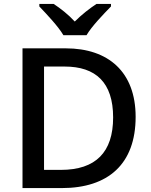

<svg xmlns="http://www.w3.org/2000/svg" viewBox="-20 -961 773 981"><path d="M304 -781H422C448 -826 510 -890 547 -928V-941H473C438 -918 398 -887 362 -851C329 -887 289 -918 254 -941H181V-928C217 -890 278 -826 304 -781ZM673 -364C673 -593 534 -714 316 -714H95V0H295C533 0 673 -123 673 -364ZM558 -361C558 -183 469 -93 291 -93H205V-621H310C469 -621 558 -540 558 -361Z"/></svg>

Font: Noto Sans Lisu Medium
Style: Regular
Weight: 500
Designer: Monotype Design Team. David Williams.
Foundry: Monotype Imaging Inc.
Version: Version 2.102